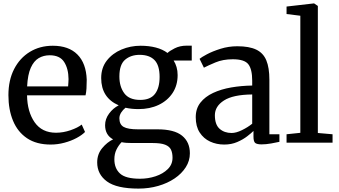

<svg xmlns="http://www.w3.org/2000/svg" viewBox="-20 -839 1994 1129"><path d="M278 11Q194.5 11 139.2 -26Q84 -63 56.8 -128.5Q29.5 -194 29.5 -279.5Q29.5 -367.5 63 -432.8Q96.5 -498 155.5 -534Q214.5 -570 290.5 -570Q384 -570 435.2 -518.5Q486.5 -467 490 -370.5Q490 -340.5 488.5 -318Q487 -295.5 483 -278.5H139Q140.5 -182 183.5 -120.2Q226.5 -58.5 309.5 -58.5Q351.5 -58.5 394.5 -73.2Q437.5 -88 460.5 -106.5L480 -63Q462 -44.5 430.2 -27.5Q398.5 -10.5 358.8 0.2Q319 11 278 11ZM139.5 -331H380.5Q381.5 -341.5 382.2 -355Q383 -368.5 383 -374Q382.5 -435 357.2 -474.5Q332 -514 272 -514Q236 -514 207.5 -497.2Q179 -480.5 161 -440.5Q143 -400.5 139.5 -331Z M794.5 270Q666.5 270 609 228Q551.5 186 551.5 116Q551.5 67.5 580.8 32.2Q610 -3 645 -19.5Q598 -45 598 -103Q598 -139.5 621.5 -171.2Q645 -203 678 -219.5Q575 -264.5 575 -380Q575 -440.5 608.2 -483Q641.5 -525.5 694.5 -547.8Q747.5 -570 806.5 -570Q856 -570 896.2 -559.5Q936.5 -549 965 -527.5Q976 -539 1007 -554.8Q1038 -570.5 1077 -570.5H1107.5V-483H1001Q1012 -466 1018.2 -444.5Q1024.5 -423 1024.5 -397.5Q1024.5 -337 994.8 -292Q965 -247 913 -222.2Q861 -197.5 794.5 -197.5Q753 -197.5 718 -205.5Q702.5 -193 692.2 -176.8Q682 -160.5 682 -143.5Q682 -107 707 -92.8Q732 -78.5 792 -78.5H906Q1004.5 -78.5 1050.5 -41.2Q1096.5 -4 1096.5 62.5Q1096.5 106.5 1072.5 144.2Q1048.5 182 1006.8 210.2Q965 238.5 910.5 254.2Q856 270 794.5 270ZM804.5 -251.5Q864 -251.5 891.2 -286.8Q918.5 -322 918.5 -386.5Q918.5 -455 888.5 -485.8Q858.5 -516.5 801 -516.5Q749.5 -516.5 715.8 -488Q682 -459.5 682 -389Q682 -329.5 710.8 -290.5Q739.5 -251.5 804.5 -251.5ZM803.5 212Q851 212 894.8 197.5Q938.5 183 966.5 155.5Q994.5 128 994.5 88.5Q994.5 60.5 985.5 41.2Q976.5 22 951.2 12Q926 2 877.5 2H757.5Q740 2 724.2 1Q708.5 0 695 -3Q677.5 15 665 40.2Q652.5 65.5 652.5 98Q652.5 151 685.8 181.5Q719 212 803.5 212Z M1131 -150Q1131 -200.5 1158.5 -235.5Q1186 -270.5 1233 -292.5Q1280 -314.5 1339.5 -324.8Q1399 -335 1463 -336V-364.5Q1463 -432 1440.2 -461.2Q1417.5 -490.5 1349 -490.5Q1291 -490.5 1247 -472Q1203 -453.5 1179 -441L1153.5 -493Q1163.5 -502 1196.8 -519.8Q1230 -537.5 1277 -552.2Q1324 -567 1375.5 -567Q1445.5 -567 1486.8 -547.2Q1528 -527.5 1546 -484.2Q1564 -441 1564 -370.5V-49.5H1623V-5Q1606 -1 1574.8 4.5Q1543.5 10 1518.5 10Q1492 10 1481.2 2Q1470.5 -6 1470.5 -36V-69Q1458 -56.5 1433.5 -37.5Q1409 -18.5 1374.8 -3.8Q1340.5 11 1298.5 11Q1253.5 11 1215.5 -6.5Q1177.5 -24 1154.2 -59.8Q1131 -95.5 1131 -150ZM1342 -57Q1368.5 -57 1402.8 -73.8Q1437 -90.5 1463 -111.5V-283.5Q1350.5 -282.5 1297 -248.2Q1243.5 -214 1243.5 -161.5Q1243.5 -106 1271.5 -81.5Q1299.5 -57 1342 -57Z M1746 -58V-746.5L1665 -756.5V-800.5L1826 -819H1827L1849 -804V-57L1935.5 -49.5V0H1665V-49.5Z"/></svg>

Font: Merriweather
Style: Regular
Weight: 400
Designer: Eben Sorkin
Foundry: Eben Sorkin
Version: Version 2.100; ttfautohint (v1.7.19-72a1) -l 8 -r 50 -G 200 